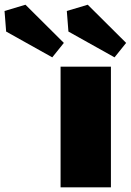

<svg xmlns="http://www.w3.org/2000/svg" viewBox="-209 -805 562 825"><path d="M51.3 0V-518.6H267.6V0ZM283.2 -558.6 85 -669.4 78.1 -757.8 168 -784.7 333 -620.6ZM15.6 -558.6 -182.6 -669.4 -189.5 -757.8 -99.6 -784.7 65.4 -620.6Z"/></svg>

Font: Black Ops One
Style: Regular
Weight: 400
Designer: James Grieshaber, Eben Sorkin
Foundry: Sorkin Type Co.
Version: Version 1.004; ttfautohint (v1.8.4.7-5d5b)